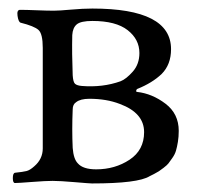

<svg xmlns="http://www.w3.org/2000/svg" viewBox="-20 -426 482 449"><path d="M317 -117Q317 -162 260 -183Q229 -195 189 -195Q168 -195 158 -187Q150 -182 150 -170Q148 -123 150 -80Q152 -54 162 -44Q174 -30 205 -30Q249 -30 283 -52.5Q317 -75 317 -117ZM195 3Q190 3 155 0Q120 -3 103 -3Q87 -3 55 -0.5Q23 2 15 2Q10 2 10 -9.5Q10 -21 15 -22Q34 -24 42 -26Q50 -28 60 -37Q80 -54 80 -79V-314Q80 -347 70 -356Q60 -365 28 -373Q23 -375 21 -389Q19 -403 27 -403Q41 -403 65.5 -402Q90 -401 106 -401Q118 -401 146 -403.5Q174 -406 196 -406Q380 -406 380 -311Q380 -275 358 -253Q336 -232 301 -218Q299 -217 298.5 -214Q298 -211 301 -211Q336 -207 367 -183.5Q398 -160 398 -120Q398 -106 396 -94Q394 -82 391.5 -73.5Q389 -65 383 -56.5Q377 -48 374 -44Q371 -40 362.5 -33.5Q354 -27 351.5 -25.5Q349 -24 340 -19L330 -14Q303 3 195 3ZM150 -250Q151 -234 155.5 -230Q160 -226 171 -225Q220 -221 262 -236Q275 -241 290.5 -258.5Q306 -276 306 -302Q306 -334 278.5 -355.5Q251 -377 196 -377Q169 -377 159.5 -369Q150 -361 149 -344Q148 -301 150 -250Z"/></svg>

Font: EB Garamond 12 All SC
Style: AllSC
Weight: 400
Version: Version 0.016 ; ttfautohint (v0.97) -l 8 -r 50 -G 200 -x 0 -